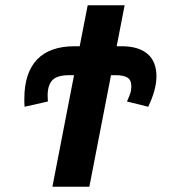

<svg xmlns="http://www.w3.org/2000/svg" viewBox="-20 -708 640 728"><path d="M573.2 -418.5Q573.2 -368.7 542 -303.2L461.4 -323.2Q469.2 -340.3 473.6 -353Q478 -365.7 478 -379.9Q478 -405.8 462.4 -414.3Q446.8 -422.9 418.9 -422.9H400.9L318.8 0H178.7L260.7 -422.9H242.2Q196.3 -422.9 178.5 -403.8Q160.6 -384.8 160.6 -345.7L161.6 -323.2L73.2 -303.2L72.3 -317.9V-333.5Q72.3 -431.6 120.4 -482.2Q168.5 -532.7 263.2 -532.7H282.2L312.5 -688H452.6L422.4 -532.7H440.9Q505.4 -532.7 539.3 -503.7Q573.2 -474.6 573.2 -418.5Z"/></svg>

Font: Cousine
Style: Bold Italic
Weight: 700
Italic angle: -12°
Monospace: yes
Designer: Steve Matteson
Foundry: Ascender Corporation
Version: Version 1.20